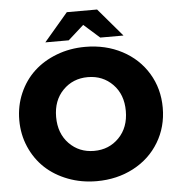

<svg xmlns="http://www.w3.org/2000/svg" viewBox="-60 -966 967 1037"><g transform="rotate(-5 423.0 -447.5)"><path d="M422.9 14.2Q339.8 14.2 267.6 -13.4Q195.3 -41 144 -89.1Q92.8 -137.2 63.5 -204.8Q34.2 -272.5 34.2 -350.1Q34.2 -427.7 63.5 -495.4Q92.8 -563 144 -610.8Q195.3 -658.7 267.6 -686.3Q339.8 -713.9 422.9 -713.9Q533.7 -713.9 622.6 -667Q711.4 -620.1 761.7 -536.9Q812 -453.6 812 -350.1Q812 -246.6 761.7 -163.1Q711.4 -79.6 622.3 -32.7Q533.2 14.2 422.9 14.2ZM287.8 -205.3Q341.8 -149.9 422.9 -149.9Q503.9 -149.9 557.9 -205.3Q611.8 -260.7 611.8 -350.1Q611.8 -439.5 557.9 -494.6Q503.9 -549.8 422.9 -549.8Q341.8 -549.8 287.8 -494.6Q233.9 -439.5 233.9 -350.1Q233.9 -260.7 287.8 -205.3ZM210.9 -756.8 340.8 -909.2H504.9L634.8 -756.8H508.8L422.9 -833L337.9 -756.8Z"/></g></svg>

Font: Montserrat ExtraBold
Style: Regular
Weight: 800
Designer: Julieta Ulanovsky
Foundry: Julieta Ulanovsky
Version: Version 9.000